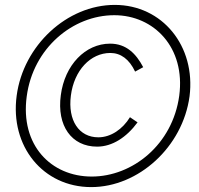

<svg xmlns="http://www.w3.org/2000/svg" viewBox="-20 -753 812 783"><path d="M352 10C545 10 725 -154 753 -360C779 -565 642 -733 448 -733C253 -733 75 -567 48 -363C20 -156 156 10 352 10ZM354 -33C188 -33 62 -161 89 -360C115 -557 277 -691 446 -691C608 -691 737 -559 711 -363C684 -163 520 -33 354 -33ZM429 -575C328 -575 244 -488 228 -365C211 -240 272 -155 376 -155C438 -155 496 -193 541 -254L510 -275C480 -226 432 -193 381 -193C302 -193 256 -262 269 -363C282 -466 349 -537 430 -537C472 -537 507 -512 531 -461L564 -479C535 -534 495 -575 429 -575Z"/></svg>

Font: United Sans Thin
Style: Italic
Weight: 100
Italic angle: -8°
Designer: Pablo Impallari, Rodrigo Fuenzalida (Modified by Dan O. Williams)
Version: Version 1.000;PS 001.000;hotconv 1.0.88;makeotf.lib2.5.64775